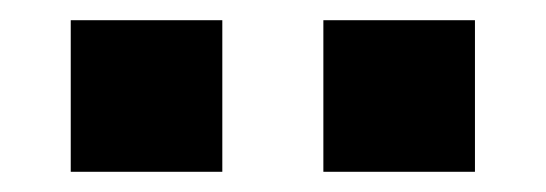

<svg xmlns="http://www.w3.org/2000/svg" viewBox="-20 -720 540 190"><path d="M300 -550H450V-700H300ZM50 -550H200V-700H50Z"/></svg>

Font: LS-VG5000 Bold Shifted
Style: Regular
Weight: 400
Designer: Justin Bihan, 2021
Foundry: Justin Bihan, 2021
Version: Version 1.000;Glyphs 3.1.2 (3151)